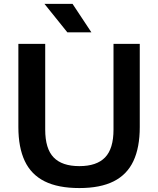

<svg xmlns="http://www.w3.org/2000/svg" viewBox="-20 -968 822 998"><path d="M392.5 9.5Q282 9.5 212 -25.5Q142 -60.5 108.8 -131Q75.5 -201.5 75.5 -307.5V-740H215V-294.5Q215 -195 258.8 -149.8Q302.5 -104.5 392.5 -104.5Q482.5 -104.5 526.2 -149.8Q570 -195 570 -294.5V-740H706.5V-307.5Q706.5 -201.5 673.5 -131Q640.5 -60.5 571 -25.5Q501.5 9.5 392.5 9.5ZM330 -800 211 -948H357L455 -800Z"/></svg>

Font: Encode Sans SemiExpanded SemiBold
Style: Regular
Weight: 600
Width: 6
Designer: Multiple Designers
Foundry: Impallari Type
Version: Version 3.002